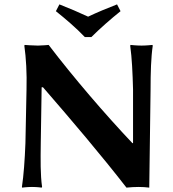

<svg xmlns="http://www.w3.org/2000/svg" viewBox="-20 -853 788 876"><path d="M101 -445 96 -200C93 -122 88 -53 80 0L81 3C81 3 104 0 126 0C150 0 170 3 170 3L172 0C164 -57 165 -122 166 -200L170 -455H176C307 -304 442 -145 557 3C574 1 597 0 613 0C629 0 645 1 661 3L667 -445C667 -520 669 -592 677 -645L675 -648C675 -648 648 -645 626 -645C602 -645 576 -648 576 -648L574 -645C582 -588 585 -520 587 -445V-200H584C459 -332 314 -501 202 -648C202 -648 171 -645 153 -645C130 -645 93 -648 93 -648L91 -645C99 -588 103 -520 101 -445ZM235 -802C280 -766 328 -725 367 -684H397C436 -723 485 -766 530 -802L514 -833C468 -815 424 -797 382 -777C339 -797 297 -815 251 -833Z"/></svg>

Font: Libertinus Sans
Style: Bold
Weight: 700
Designer: Philipp H. Poll, Khaled Hosny
Foundry: Caleb Maclennan
Version: Version 7.050;RELEASE